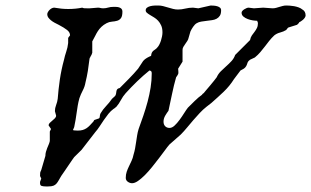

<svg xmlns="http://www.w3.org/2000/svg" viewBox="-20 -690 1134 700"><path d="M126 -26.9 130.4 -39.1 126 -48.3Q126 -57.1 126.5 -60.3Q127 -63.5 130.4 -70.3L145.5 -121.6Q145.5 -129.4 147.5 -136.5Q149.4 -143.6 152.1 -150.1Q154.8 -156.7 157.5 -163.1Q160.2 -169.4 161.6 -175.8V-210.4L166 -219.7L157.2 -232.9Q157.2 -237.8 161.4 -241.9Q165.5 -246.1 170.7 -250.2Q175.8 -254.4 180.2 -258.8Q184.6 -263.2 184.6 -268.6L180.2 -284.7Q180.2 -295.9 184.6 -307.1Q189 -318.4 190.4 -329.6Q192.9 -363.8 198.2 -400.1Q203.6 -436.5 213.4 -472.2Q216.3 -486.3 221.4 -501.2Q226.6 -516.1 228.5 -533.2V-551.8Q228.5 -552.2 231.4 -555.9Q234.4 -559.6 235.4 -561Q235.4 -572.3 224.4 -580.8Q213.4 -589.4 194.8 -599.1Q186.5 -603 179 -607.2Q171.4 -611.3 165.5 -616.2Q159.7 -621.1 156 -626.2Q152.3 -631.3 152.3 -637.7Q152.3 -642.1 154.8 -646.2Q157.2 -650.4 160.9 -654.1Q164.6 -657.7 168.9 -659.9Q173.3 -662.1 177.7 -662.1Q190.9 -659.7 204.1 -658.4Q217.3 -657.2 229 -657.2Q255.9 -657.2 279.8 -662.1Q283.2 -660.2 288.1 -659.9Q293 -659.7 298.3 -659.7H307.1L337.4 -662.1Q341.8 -662.1 346.2 -660.9Q350.6 -659.7 356 -659.7Q365.7 -659.7 374.3 -662.4Q382.8 -665 394 -665Q398.9 -665 404.5 -664.8Q410.2 -664.6 415 -662.8Q419.9 -661.1 423.1 -657.7Q426.3 -654.3 426.3 -647.9Q426.3 -630.9 420.9 -623.8Q415.5 -616.7 407 -614.3Q398.4 -611.8 388.2 -611.1Q377.9 -610.4 368.7 -605.5Q357.4 -599.6 349.9 -592.3Q342.3 -585 336.9 -576.7Q331.5 -568.4 326.9 -558.8Q322.3 -549.3 316.4 -539.1V-497.6Q316.4 -496.6 314.9 -493.7Q313.5 -490.7 313.5 -489.7Q313 -489.3 310.8 -485.4Q308.6 -481.4 308.6 -480.5Q307.6 -480 306.9 -477.8Q306.2 -475.6 306.2 -474.6Q303.7 -452.6 300.3 -431.6Q296.9 -410.6 291.5 -388.7Q289.1 -374 281.7 -360.1Q274.4 -346.2 269.5 -332Q265.6 -317.9 263.4 -304.9Q261.2 -292 259.5 -279.3Q257.8 -266.6 255.6 -253.4Q253.4 -240.2 250.5 -226.6L246.1 -216.3Q246.1 -215.3 250 -214.6Q253.9 -213.9 263.7 -213.9Q273.9 -213.9 281.5 -216.1Q289.1 -218.3 295.7 -222.7Q302.2 -227.1 307.9 -233.2Q313.5 -239.3 320.3 -246.6L323.7 -252.4Q325.7 -253.4 332.3 -255.4Q338.9 -257.3 340.8 -258.3Q342.8 -259.8 343.3 -262Q343.8 -264.2 344 -266.6Q344.2 -269 344.7 -271.7Q345.2 -274.4 346.7 -276.9Q355 -291 366.7 -303.2Q378.4 -315.4 388.2 -329.6L399.9 -340.3Q402.8 -345.2 403.3 -349.6Q403.8 -354 404.5 -357.9Q405.3 -361.8 407.5 -364.7Q409.7 -367.7 416.5 -369.1Q423.8 -376.5 432.6 -385.3Q441.4 -394 450.4 -403.3Q459.5 -412.6 468 -421.9Q476.6 -431.2 483.4 -439.5L502 -467.8Q507.8 -474.6 516.1 -479.2Q524.4 -483.9 530.8 -486.3Q531.7 -494.6 533.9 -498.5Q536.1 -502.4 539.3 -505.1Q542.5 -507.8 546.1 -510Q549.8 -512.2 553.7 -517.1Q557.6 -521 561 -527.8Q564.5 -534.7 566.9 -542.2Q569.3 -549.8 570.8 -557.6Q572.3 -565.4 572.3 -571.8Q572.3 -586.9 567.6 -597.2Q563 -607.4 556.4 -614.5Q549.8 -621.6 541.7 -626.5Q533.7 -631.3 527.1 -635.3Q520.5 -639.2 515.9 -643.1Q511.2 -647 511.2 -652.3Q511.2 -658.7 516.4 -662.4Q521.5 -666 528.6 -667.7Q535.6 -669.4 543.7 -669.7Q551.8 -669.9 557.6 -669.9Q565.9 -669.9 574.7 -667.7Q583.5 -665.5 592.8 -662.6Q602.1 -659.7 611.1 -657.5Q620.1 -655.3 628.9 -655.3Q641.6 -655.3 655.5 -658.7Q669.4 -662.1 683.6 -662.1L703.1 -659.7L748 -669.9Q752.9 -669.9 759.5 -669.4Q766.1 -668.9 772 -667.2Q777.8 -665.5 782 -662.1Q786.1 -658.7 786.1 -652.3Q786.1 -639.6 781.5 -632.6Q776.9 -625.5 769.5 -621.6Q762.2 -617.7 752.7 -616.5Q743.2 -615.2 733.2 -614Q723.1 -612.8 713.9 -611.3Q704.6 -609.9 697.3 -605.5Q690.4 -601.6 684.1 -592.3Q677.7 -583 674.3 -575.2L667.5 -551.8Q666.5 -546.4 663.1 -541Q659.7 -535.6 655.8 -530.3Q651.9 -524.9 648.7 -519.5Q645.5 -514.2 645.5 -508.3V-465.3L629.4 -439.5Q629.4 -438.5 629.9 -434.6Q630.4 -430.7 630.4 -426.8Q630.4 -420.9 629.4 -419.9Q629.4 -418.9 626.2 -414.1Q623 -409.2 622.1 -408.2Q613.8 -379.4 607.2 -347.2Q600.6 -314.9 594.2 -286.1Q588.9 -279.3 582.5 -268.6Q576.2 -257.8 576.2 -246.6Q576.2 -235.8 582.3 -229.7Q588.4 -223.6 598.1 -223.6Q607.4 -223.6 616.7 -232.4Q626 -241.2 634.8 -253.2Q643.6 -265.1 651.4 -277.6Q659.2 -290 665 -297.4Q675.8 -308.1 689.9 -322Q704.1 -335.9 716.8 -344.7Q716.8 -345.7 718.8 -347.7Q720.7 -349.6 722.7 -350.6Q725.1 -353.5 731.9 -361.6Q738.8 -369.6 746.6 -378.9Q754.4 -388.2 761 -396.5Q767.6 -404.8 770 -408.2Q775.4 -420.4 784.9 -429.9Q794.4 -439.5 804.7 -448.5Q814.9 -457.5 824 -467.3Q833 -477.1 837.4 -489.7L891.6 -543.9Q893.6 -554.2 898.4 -561Q903.3 -567.9 908.2 -574.2Q913.1 -580.6 916.7 -587.9Q920.4 -595.2 920.4 -606.4L917.5 -614.3Q911.1 -614.3 901.6 -615.7Q892.1 -617.2 883.1 -620.6Q874 -624 867.4 -629.6Q860.8 -635.3 860.8 -643.6Q860.8 -647 863.5 -650.1Q866.2 -653.3 870.4 -656Q874.5 -658.7 878.9 -660.4Q883.3 -662.1 886.2 -662.1L905.8 -659.7L939.5 -662.1L973.6 -659.7Q981 -659.7 986.8 -661.4Q992.7 -663.1 998.5 -664.8Q1004.4 -666.5 1010.5 -668.2Q1016.6 -669.9 1023.9 -669.9Q1028.8 -669.9 1036.4 -669.4Q1043.9 -668.9 1052.2 -667.5Q1060.5 -666 1068.6 -663.1Q1076.7 -660.2 1082.5 -655.3Q1094.2 -648.9 1094.2 -633.3Q1093.8 -628.9 1090.8 -624.8Q1087.9 -620.6 1084 -617.4Q1080.1 -614.3 1076.4 -611.8Q1072.8 -609.4 1070.8 -608.9Q1070.8 -606.9 1068.1 -604.5Q1065.4 -602.1 1063 -599.6L1031.7 -589.8Q1030.3 -589.8 1027.1 -585.4Q1023.9 -581.1 1023.4 -580.6Q1013.7 -574.7 1001.5 -571.5Q989.3 -568.4 980 -561Q969.7 -551.3 961.4 -540.8Q953.1 -530.3 945.3 -520Q937.5 -509.8 929 -499.8Q920.4 -489.7 909.2 -480.5L891.6 -472.2Q884.8 -467.3 883.1 -462.9Q881.3 -458.5 879.9 -453.9Q878.4 -449.2 874 -444.1Q869.6 -439 856.9 -433.1L833 -401.4Q817.4 -376.5 795.7 -355.7Q773.9 -335 750.5 -314.5L732.9 -300.8Q719.7 -290.5 708 -277.8Q696.3 -265.1 684.8 -252Q673.3 -238.8 662.1 -225.1Q650.9 -211.4 638.7 -199.2L597.7 -163.1Q590.8 -155.3 581.1 -141.8Q571.3 -128.4 559.3 -112.8Q547.4 -97.2 534.2 -80.8Q521 -64.5 508.1 -51.5Q495.1 -38.6 483.2 -30.3Q471.2 -22 461.4 -22Q453.6 -22 446 -27.3Q438.5 -32.7 438.5 -41.5Q438.5 -53.7 441.9 -63.7Q445.3 -73.7 450.2 -83.7Q455.1 -93.8 459.7 -103.8Q464.4 -113.8 466.8 -126Q470.2 -136.7 472.4 -148.4Q474.6 -160.2 476.3 -172.4Q478 -184.6 480 -196.5Q481.9 -208.5 485.4 -219.7Q494.1 -243.7 502.7 -268.6Q511.2 -293.5 518.1 -319.1Q524.9 -344.7 529.1 -370.6Q533.2 -396.5 533.2 -422.4Q533.2 -428.2 531.2 -430.2Q529.3 -432.1 524.9 -433.1Q502 -414.6 480.2 -393.6Q458.5 -372.6 438.5 -350.6Q427.7 -338.4 420.7 -325Q413.6 -311.5 404.3 -300.8Q402.8 -299.8 398.9 -296.4Q395 -293 394 -293Q383.8 -285.6 375.2 -274.9Q366.7 -264.2 358.6 -252.4Q350.6 -240.7 343 -229Q335.4 -217.3 327.1 -208Q314 -191.4 301.8 -175.3Q289.6 -159.2 277.3 -143.6L250.5 -117.2Q249.5 -116.2 243.7 -107.7Q237.8 -99.1 230.2 -87.9Q222.7 -76.7 215.1 -65.7Q207.5 -54.7 203.1 -48.3Q197.8 -39.6 194.1 -32.7Q190.4 -25.9 186 -20.8Q181.6 -15.6 174.8 -12.9Q168 -10.3 155.8 -10.3H146.5Q138.7 -10.3 132.3 -12Q126 -13.7 126 -22Z"/></svg>

Font: IM FELL English
Style: Italic
Weight: 400
Italic angle: -18°
Designer: Igino Marini
Foundry: Igino Marini
Version: 3.00